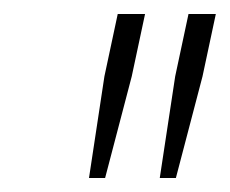

<svg xmlns="http://www.w3.org/2000/svg" viewBox="-20 -708 328 274"><path d="M107 -454 129 -599 148 -688H187L168 -599L130 -454ZM208 -454 230 -599 249 -688H288L269 -599L231 -454Z"/></svg>

Font: Saira Semi Condensed Thin
Style: Italic
Weight: 100
Width: 4
Italic angle: -12°
Designer: Hector Gatti with collaboration of the Omnibus-Type team
Foundry: Omnibus-Type
Version: Version 1.001; ttfautohint (v1.8)